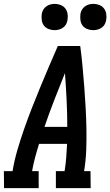

<svg xmlns="http://www.w3.org/2000/svg" viewBox="-42 -973 571 993"><path d="M-21 0 -22 -88H23Q32 -143 48 -197.5Q64 -252 83 -306.5Q102 -361 123 -414.5Q144 -468 166 -521.5Q188 -575 211 -628.5Q234 -682 257 -735H373Q380 -682 385 -628.5Q390 -575 394 -521.5Q398 -468 401 -414.5Q404 -361 405 -306.5Q406 -252 404 -197.5Q402 -143 393 -88H426L427 0H247V-88H292Q298 -123 300.5 -158.5Q303 -194 305 -229H160Q149 -194 139.5 -158.5Q130 -123 124 -88H158V0ZM188 -317H306Q306 -387 302.5 -456.5Q299 -526 294 -595Q266 -526 239 -456.5Q212 -387 188 -317ZM440 -817Q424 -817 409 -823Q394 -829 385 -841Q376 -853 374 -869Q372 -885 374 -901Q376 -913 382 -923Q388 -933 397.5 -940Q407 -947 418.5 -950Q430 -953 441 -953Q457 -953 472 -947Q487 -941 496 -929Q505 -917 507.5 -901Q510 -885 507 -869Q505 -857 499.5 -847Q494 -837 484 -830Q474 -823 462.5 -820Q451 -817 440 -817ZM240 -817Q224 -817 209 -823Q194 -829 185 -841Q176 -853 174 -869Q172 -885 174 -901Q176 -913 182 -923Q188 -933 197.5 -940Q207 -947 218.5 -950Q230 -953 241 -953Q257 -953 272 -947Q287 -941 296 -929Q305 -917 307.5 -901Q310 -885 307 -869Q305 -857 299.5 -847Q294 -837 284 -830Q274 -823 262.5 -820Q251 -817 240 -817Z"/></svg>

Font: Iosevka Curly Slab Semibold
Style: Italic
Weight: 600
Italic angle: -9°
Monospace: yes
Designer: Belleve Invis
Foundry: Belleve Invis
Version: Version 22.1.2; ttfautohint (v1.8.4)